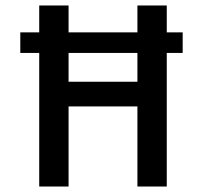

<svg xmlns="http://www.w3.org/2000/svg" viewBox="-20 -680 740 700"><path d="M54 -562H646V-487H54ZM481 0V-660H588V0ZM123 0V-660H230V0ZM182 -292V-382H526V-292Z"/></svg>

Font: Bricolage Grotesque SemiCondensed Medium
Style: Regular
Weight: 500
Width: 4
Designer: Mathieu Triay
Foundry: Atelier Triay
Version: Version 1.001;gftools[0.9.33.dev8+g029e19f]